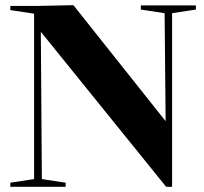

<svg xmlns="http://www.w3.org/2000/svg" viewBox="-20 -723 788 743"><path d="M623 0H646V-672L738 -686V-702H525V-686L617 -672L621 -254L264 -703L122 -700H20V-684L112 -670V-30L20 -16V0H234V-16L142 -30L138 -600Z"/></svg>

Font: Mazius Display
Style: Bold
Weight: 700
Designer: Alberto Casagrande & Collletttivo
Foundry: Collletttivo
Version: Version 2.000;Glyphs 3.2 (3221)